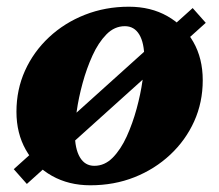

<svg xmlns="http://www.w3.org/2000/svg" viewBox="-20 -536 653 572"><path d="M249 16Q185 16 135 -12Q85 -40 57 -89.5Q29 -139 29 -203Q29 -269 54.5 -325.5Q80 -382 126 -425Q172 -468 233 -492Q294 -516 364 -516Q429 -516 478.5 -488Q528 -460 556 -411Q584 -362 584 -297Q584 -231 558.5 -174.5Q533 -118 487 -75Q441 -32 380.5 -8Q320 16 249 16ZM261 -42Q292 -42 316 -66.5Q340 -91 357.5 -129.5Q375 -168 387 -212Q399 -256 404.5 -295.5Q410 -335 410 -361Q410 -408 395 -433Q380 -458 352 -458Q321 -458 297 -433.5Q273 -409 255.5 -370.5Q238 -332 226 -288Q214 -244 208.5 -204.5Q203 -165 203 -139Q203 -93 218 -67.5Q233 -42 261 -42ZM60 12 21 -32 554 -512 593 -468Z"/></svg>

Font: Platypi ExtraBold
Style: Italic
Weight: 800
Italic angle: -13°
Designer: David Sargent
Foundry: Bolt Cutter Type
Version: Version 1.200; ttfautohint (v1.8.4.7-5d5b)